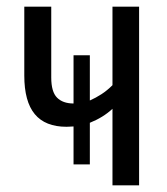

<svg xmlns="http://www.w3.org/2000/svg" viewBox="-20 -557 502 577"><path d="M398 -537V0H318V-230Q304 -217 287 -206.5Q270 -196 250 -188V-63H201V-177Q198 -177 191.5 -176.5Q185 -176 180 -176Q116 -176 84.5 -214Q53 -252 53 -330V-537H134V-324Q134 -281 151.5 -263.5Q169 -246 201 -246V-391H250V-255Q268 -263 285 -274Q302 -285 318 -301V-537Z"/></svg>

Font: Noto Sans ExtraCondensed
Style: Regular
Weight: 400
Width: 2
Designer: Monotype Design Team
Foundry: Monotype Imaging Inc.
Version: Version 2.013